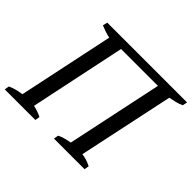

<svg xmlns="http://www.w3.org/2000/svg" viewBox="-177 -911 1123 1123"><g transform="rotate(45 384.0 -350.0)"><path d="M233 0H-20L-15 -29Q2 -37 23 -43Q44 -49 73 -53L198 -646Q178 -650 159 -656.5Q140 -663 121 -671L128 -700H788L782 -671Q762 -661 739.5 -655.5Q717 -650 695 -646L569 -53Q608 -48 645 -29L640 0H387L392 -29Q404 -36 424 -42Q444 -48 473 -53L599 -648H294L169 -53Q207 -45 238 -29Z"/></g></svg>

Font: PTSerifItalic
Style: Italic
Weight: 400
Italic angle: -12°
Designer: A.Korolkova, O.Umpeleva, V.Yefimov
Foundry: ParaType Ltd
Version: Version 1.000W OFL